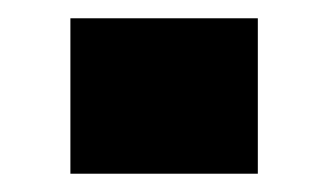

<svg xmlns="http://www.w3.org/2000/svg" viewBox="-20 -373 358 210"><path d="M57 -183H262V-353H57Z"/></svg>

Font: Finlandica Black
Style: Regular
Weight: 900
Designer: Niklas Ekholm, Juho Hiilivirta, Jaakko Suomalainen
Foundry: Helsinki Type Studio
Version: Version 2.000;Glyphs 3.2 (3202)